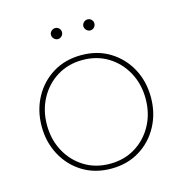

<svg xmlns="http://www.w3.org/2000/svg" viewBox="-102 -768 841 876"><g transform="rotate(-15 318.0 -330.0)"><path d="M318 13Q242 13 184 -22.5Q126 -58 93 -119Q60 -180 60 -255Q60 -330 93 -391Q126 -452 184 -487.5Q242 -523 318 -523Q394 -523 452 -487.5Q510 -452 543 -391.5Q576 -331 576 -255Q576 -180 543 -119Q510 -58 452 -22.5Q394 13 318 13ZM318 -10Q386 -10 438.5 -42.5Q491 -75 521 -130.5Q551 -186 551 -255Q551 -324 521 -379.5Q491 -435 438.5 -467.5Q386 -500 318 -500Q250 -500 197.5 -467.5Q145 -435 115 -379.5Q85 -324 85 -255Q85 -186 115 -130.5Q145 -75 197.5 -42.5Q250 -10 318 -10ZM388 -621Q378 -621 370 -629Q362 -637 362 -647Q362 -658 370 -665.5Q378 -673 388 -673Q399 -673 406.5 -665.5Q414 -658 414 -647Q414 -637 406.5 -629Q399 -621 388 -621ZM235 -621Q225 -621 217 -629Q209 -637 209 -647Q209 -658 217 -665.5Q225 -673 235 -673Q246 -673 253.5 -665.5Q261 -658 261 -647Q261 -637 253.5 -629Q246 -621 235 -621Z"/></g></svg>

Font: MuseoModerno Thin Thin
Style: Regular
Weight: 250
Version: Version 1.003